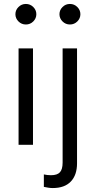

<svg xmlns="http://www.w3.org/2000/svg" viewBox="-20 -733 485 972"><path d="M74 0V-488H147V0ZM111 -609Q89 -609 73.5 -624.5Q58 -640 58 -661Q58 -682 73.5 -697.5Q89 -713 111 -713Q133 -713 148.5 -697.5Q164 -682 164 -661Q164 -640 148.5 -624.5Q133 -609 111 -609ZM334 -609Q312 -609 296.5 -624.5Q281 -640 281 -661Q281 -682 296.5 -697.5Q312 -713 334 -713Q356 -713 371.5 -697.5Q387 -682 387 -661Q387 -640 371.5 -624.5Q356 -609 334 -609ZM247 219Q235 219 223.5 217Q212 215 202 213V150Q211 152 219.5 153Q228 154 238 154Q270 154 283.5 139Q297 124 297 90V-488H370V94Q370 153 338.5 186Q307 219 247 219Z"/></svg>

Font: Red Hat Text
Style: Regular
Weight: 400
Designer: Pentagram, MCKL
Foundry: MCKL
Version: Version 1.030